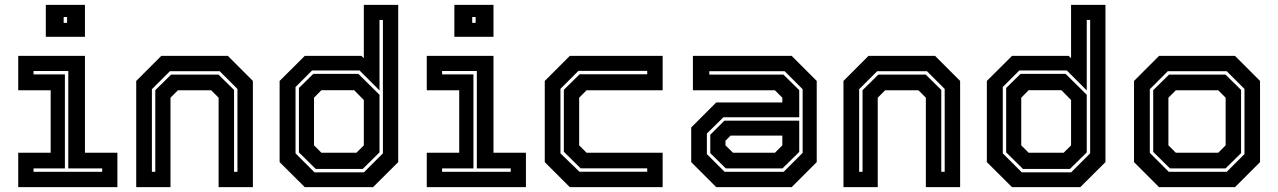

<svg xmlns="http://www.w3.org/2000/svg" viewBox="-20 -770 5260 790"><path d="M168.5 -618.5V-750H329.5V-618.5ZM242 -676H256V-700H242ZM55 0V-141.5H188.5V-398.5H55V-540H329.5V-141.5H463V0ZM118 -63H400.5V-77H261V-478H118V-464H247V-77H118Z M540.5 0V-437L643.5 -540H917.5L1020.5 -437V0H879.5V-368L849 -398.5H712L681.5 -368V0ZM605 -63H619V-399L684 -463H879L943 -400V-63H957V-404L884 -477H679L605 -403Z M1515 0H1234L1130.5 -103V-437L1234 -540H1467L1477 -530.5V-750H1618.5V-103ZM1472.5 -75H1279L1210 -143V-408L1269 -466H1454.5L1541.5 -380V-143ZM1446.5 -141.5 1477 -172V-358.5L1437 -399H1302.5L1272 -368V-172L1302.5 -141.5ZM1477.5 -61 1555.5 -139V-688H1541.5V-398L1459.5 -480H1264L1196 -412V-139L1274 -61Z M1849.5 -618.5V-750H2010.5V-618.5ZM1923 -676H1937V-700H1923ZM1736 0V-141.5H1869.5V-398.5H1736V-540H2010.5V-141.5H2144V0ZM1799 -63H2081.5V-77H1942V-478H1799V-464H1928V-77H1799Z M2324.5 0 2221.5 -103V-437L2324.5 -540H2706.5V-398.5H2393.5L2363 -368V-172L2393.5 -141.5H2706.5V0ZM2364 -63.5H2643V-77.5H2369L2300 -145.5V-400.5L2365 -464.5H2643V-478.5H2360L2286 -404.5V-139Z M2927 0 2824 -103V-245.5L2927 -348.5H3199V-368L3168.5 -398.5H2831V-540H3237.5L3340.5 -437V-103L3237.5 0ZM2966.5 -77 2902.5 -140V-215.5L2960.5 -273.5H3268.5V-145L3199.5 -77ZM2961.5 -63H3204.5L3282.5 -141V-403L3208.5 -477H2898.5V-463H3203.5L3268.5 -399V-287.5H2956.5L2888.5 -220.5V-136ZM2996 -141.5H3168.5L3199 -172V-212H2986L2965 -191V-172Z M3450.5 0V-437L3553.5 -540H3827.5L3930.5 -437V0H3789.5V-368L3759 -398.5H3622L3591.5 -368V0ZM3515 -63H3529V-399L3594 -463H3789L3853 -400V-63H3867V-404L3794 -477H3589L3515 -403Z M4425 0H4144L4040.5 -103V-437L4144 -540H4377L4387 -530.5V-750H4528.5V-103ZM4382.5 -75H4189L4120 -143V-408L4179 -466H4364.5L4451.5 -380V-143ZM4356.5 -141.5 4387 -172V-358.5L4347 -399H4212.5L4182 -368V-172L4212.5 -141.5ZM4387.5 -61 4465.5 -139V-688H4451.5V-398L4369.5 -480H4174L4106 -412V-139L4184 -61Z M4749 0 4646 -103V-437L4749 -540H5061.5L5164.5 -437V-103L5061.5 0ZM4789 -63H5027.5L5100.5 -136V-404L5027.5 -477H4785L4711 -403V-141ZM4794 -77 4725 -145V-399L4790 -463H5022.5L5086.5 -400V-140L5022.5 -77ZM4818 -141.5H4992.5L5023 -172V-368L4992.5 -398.5H4818L4787.5 -368V-172Z"/></svg>

Font: Tourney Thin
Style: Regular
Weight: 100
Designer: Tyler Finck
Foundry: Etcetera Type Co
Version: Version 1.015